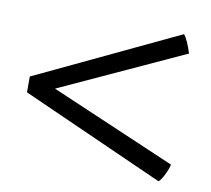

<svg xmlns="http://www.w3.org/2000/svg" viewBox="-59 -552 653 595"><g transform="rotate(10 267.0 -254.5)"><path d="M26.4 -223.6V-273.4L474.6 -485.8Q487.3 -469.2 500 -429.2L109.9 -250L504.4 -80.6Q503.4 -70.3 493.4 -49.6Q483.4 -28.8 475.6 -22.9Z"/></g></svg>

Font: Fjord
Style: One
Weight: 400
Designer: Viktoriya Grabowska
Foundry: Viktoriya Grabowska
Version: Version 1.002